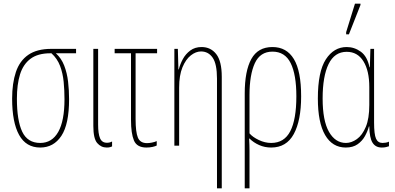

<svg xmlns="http://www.w3.org/2000/svg" viewBox="-20 -793 2150 1045"><path d="M199 10Q122 10 84 -58.5Q46 -127 46 -256Q46 -340 66.5 -401Q87 -462 134 -494.5Q181 -527 259 -527H394V-503H284Q314 -476 329.5 -436Q345 -396 350.5 -349Q356 -302 356 -253Q356 -117 314 -53.5Q272 10 199 10ZM199 -15Q263 -15 297 -75Q331 -135 331 -253Q331 -301 326.5 -347.5Q322 -394 307 -434Q292 -474 260 -503H254Q186 -503 146 -473Q106 -443 89 -388Q72 -333 72 -256Q72 -137 101 -76Q130 -15 199 -15Z M561 10Q530 10 509 -14.5Q488 -39 488 -107V-527H514V-115Q514 -65 524.5 -40.5Q535 -16 562 -16Q578 -16 590 -23V4Q586 6 579 8Q572 10 561 10Z M777 10Q725 10 709 -28.5Q693 -67 693 -140V-503H604V-527H835V-503H718V-145Q718 -74 730.5 -44Q743 -14 780 -14Q792 -14 807 -17Q822 -20 833 -25V-1Q826 3 810.5 6.5Q795 10 777 10Z M1161 232V-365Q1161 -445 1137.5 -479Q1114 -513 1074 -513Q1046 -513 1018.5 -491.5Q991 -470 973 -426.5Q955 -383 955 -316V0H929V-527H948L951 -415H953Q960 -443 975 -471Q990 -499 1015.5 -518Q1041 -537 1077 -537Q1127 -537 1157 -498.5Q1187 -460 1187 -375V232Z M1312 232V-284Q1312 -407 1348 -472Q1384 -537 1463 -537Q1540 -537 1579.5 -471.5Q1619 -406 1619 -269Q1619 -137 1579 -63.5Q1539 10 1456 10Q1421 10 1390.5 -3.5Q1360 -17 1338 -39H1336Q1338 -1 1338 28Q1338 57 1338 82V232ZM1456 -15Q1527 -15 1560 -79Q1593 -143 1593 -269Q1593 -387 1562 -449.5Q1531 -512 1463 -512Q1396 -512 1367 -449Q1338 -386 1338 -276V-67Q1355 -47 1388.5 -31Q1422 -15 1456 -15Z M1862 10Q1789 10 1749.5 -58Q1710 -126 1710 -257Q1710 -403 1753.5 -470Q1797 -537 1867 -537Q1909 -537 1944 -511.5Q1979 -486 1991 -427H1993L1996 -527H2016V-126Q2016 -62 2026.5 -38.5Q2037 -15 2062 -15Q2069 -15 2079 -16.5Q2089 -18 2097 -22V3Q2091 5 2081.5 7.5Q2072 10 2058 10Q2024 10 2007.5 -16.5Q1991 -43 1990 -105H1988Q1981 -79 1966.5 -52.5Q1952 -26 1926.5 -8Q1901 10 1862 10ZM1863 -15Q1893 -15 1922.5 -36Q1952 -57 1971 -102.5Q1990 -148 1990 -222V-319Q1990 -408 1958 -459.5Q1926 -511 1867 -511Q1801 -511 1768.5 -444.5Q1736 -378 1736 -257Q1736 -136 1770.5 -75.5Q1805 -15 1863 -15ZM1864 -606V-618L1912 -773H1942V-766L1879 -606Z"/></svg>

Font: Noto Sans ExtraCondensed Thin
Style: Regular
Weight: 100
Width: 2
Designer: Monotype Design Team
Foundry: Monotype Imaging Inc.
Version: Version 2.013; ttfautohint (v1.8.4.7-5d5b)